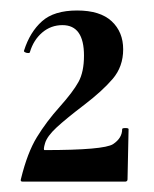

<svg xmlns="http://www.w3.org/2000/svg" viewBox="-20 -750 293 366"><path d="M140.1 -644Q140.1 -702.1 99.1 -702.1Q77.1 -702.1 60.5 -688Q43.9 -673.8 37.1 -650.9Q37.1 -648.9 33.7 -648.9Q30.3 -648.9 27.6 -650.4Q24.9 -651.9 25.9 -653.8Q37.1 -689 60.1 -709.5Q83 -730 127 -730Q170.9 -730 192.9 -709.5Q214.8 -689 214.8 -656Q214.8 -623 194.8 -599.6Q174.8 -576.2 140.1 -549.8Q105.5 -523.4 87.6 -506.8Q69.8 -490.2 65.9 -477.1Q62 -463.9 64.9 -463.9Q178.2 -463.9 195.6 -475.3Q212.9 -486.8 212.9 -503.9Q212.9 -505.9 219 -505.9Q225.1 -505.9 225.1 -503.9L223.1 -408.2Q223.1 -404.3 219.2 -403.8H22.9Q18.1 -403.8 20 -409.2Q32.2 -459 50.3 -488.5Q68.4 -518.1 93.8 -546.4Q119.1 -574.7 129.6 -593.8Q140.1 -612.8 140.1 -644Z"/></svg>

Font: Cormorant-Bold
Style: Bold
Weight: 700
Designer: Christian Thalmann (Catharsis Fonts)
Version: Version 3.000